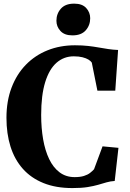

<svg xmlns="http://www.w3.org/2000/svg" viewBox="-20 -994 697 1026"><path d="M367 11Q278.5 11 212.2 -15.8Q146 -42.5 102 -92Q58 -141.5 36.2 -210.5Q14.5 -279.5 14.5 -364.5Q14.5 -454 41.8 -525.8Q69 -597.5 118.2 -648Q167.5 -698.5 234.2 -725.2Q301 -752 380.5 -752Q419.5 -752 450.5 -748.5Q481.5 -745 507.8 -740.2Q534 -735.5 559 -731.8Q584 -728 611 -727L596 -509.5H500.5L470.5 -659.5Q465 -668 452.8 -675.5Q440.5 -683 421 -688Q401.5 -693 374 -693Q321.5 -693 282.2 -658.8Q243 -624.5 221.5 -555Q200 -485.5 200 -379.5Q200 -310 210.5 -249.5Q221 -189 242.8 -143.8Q264.5 -98.5 298.5 -73Q332.5 -47.5 379 -47.5Q408.5 -47.5 428.5 -53.8Q448.5 -60 461.2 -70Q474 -80 482.5 -89.5L528 -212L613 -204L593 -27Q569.5 -25.5 549 -19.5Q528.5 -13.5 504.5 -6.5Q480.5 0.5 447.5 5.8Q414.5 11 367 11ZM366.5 -805Q324.5 -805 303 -828.5Q281.5 -852 281.5 -883Q281.5 -920.5 305.2 -947.5Q329 -974.5 376 -974.5H377Q419.5 -974.5 440.8 -951Q462 -927.5 462 -896.5Q462 -859 438.2 -832Q414.5 -805 367.5 -805Z"/></svg>

Font: Merriweather 48pt ExtraBold
Style: Regular
Weight: 800
Version: Version 2.100